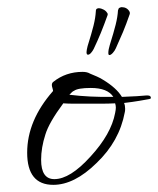

<svg xmlns="http://www.w3.org/2000/svg" viewBox="-20 -506 442 537"><path d="M129 11Q56 11 56 -79Q56 -169 128 -251Q129 -252 127 -258.5Q125 -265 125 -268Q125 -274 129 -277Q164 -305 211 -305Q224 -305 232 -300Q242 -296 251 -292Q260 -288 268 -283Q306 -260 321 -235Q346 -236 363 -237Q380 -238 389 -239H393Q402 -239 402 -232Q402 -230 398 -229Q387 -227 369.5 -224Q352 -221 327 -218Q330 -211 330 -202Q330 -195 329 -192Q314 -111 250 -50Q188 11 129 11ZM297 -235Q281 -260 234 -260Q198 -260 187 -252Q184 -251 181 -248Q178 -245 174 -241Q230 -234 297 -235ZM132 -5Q176 -5 233 -68Q291 -131 302 -190Q303 -195 303.5 -198.5Q304 -202 304 -205Q304 -211 302 -217Q283 -216 263 -216Q243 -216 223 -216Q203 -216 186.5 -216Q170 -216 157 -217Q117 -163 107 -130Q95 -93 95 -59Q95 -5 132 -5ZM286 -352Q283 -352 283 -358Q283 -367 287 -380Q298 -415 303.5 -437Q309 -459 310 -477Q312 -484 314 -484Q318 -486 320 -486Q335 -486 342 -474Q344 -470 343 -467Q333 -438 324 -416.5Q315 -395 304 -371Q301 -364 295.5 -358Q290 -352 286 -352ZM226 -353Q222 -353 222 -360Q222 -365 225 -377Q236 -412 241.5 -434Q247 -456 248 -474Q248 -481 252 -482Q253 -483 257 -483Q262 -483 269 -479.5Q276 -476 279 -471Q282 -468 281 -464Q271 -436 262 -414Q253 -392 242 -369Q239 -363 234.5 -358Q230 -353 226 -353Z"/></svg>

Font: Ephesis
Style: Regular
Weight: 400
Designer: Robert E. Leuschke
Foundry: Robert E. Leuschke
Version: Version 1.010; ttfautohint (v1.8.3)